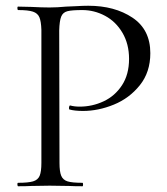

<svg xmlns="http://www.w3.org/2000/svg" viewBox="-20 -648 581 668"><path d="M43 -12Q78 -12 95 -17Q112 -22 118 -36.5Q124 -51 124 -81V-544Q123 -574 117 -588Q111 -602 94.5 -607.5Q78 -613 43 -613Q41 -613 40.5 -619Q40 -625 43 -625L88 -624Q126 -622 152 -622Q179 -622 210 -625Q221 -625 244.5 -626.5Q268 -628 287 -628Q379 -628 441 -586.5Q503 -545 503 -463Q503 -397 466.5 -351.5Q430 -306 376 -284Q322 -262 269 -262Q240 -262 222 -267Q220 -267 220 -272Q220 -276 221.5 -279Q223 -282 224 -281Q239 -277 257 -277Q301 -277 340.5 -295.5Q380 -314 404.5 -351.5Q429 -389 429 -443Q429 -495 406 -534Q383 -573 345.5 -593Q308 -613 266 -613Q230 -613 214.5 -609Q199 -605 193 -590.5Q187 -576 186 -542L187 -81Q187 -51 193 -36.5Q199 -22 215 -17Q231 -12 267 -12Q269 -12 269 -6Q269 0 267 0Q238 0 221 -1L153 -2L89 -1Q72 0 43 0Q41 0 40.5 -6Q40 -12 43 -12Z"/></svg>

Font: Cormorant Upright
Style: Regular
Weight: 400
Designer: Christian Thalmann (Catharsis Fonts)
Foundry: Catharsis Fonts
Version: Version 3.302